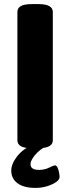

<svg xmlns="http://www.w3.org/2000/svg" viewBox="-20 -722 342 938"><path d="M136 2Q98 2 81.5 -8Q65 -18 65 -36V-664Q65 -682 81.5 -692Q98 -702 136 -702H167Q204 -702 221 -692Q238 -682 238 -664V-36Q238 -18 221 -8Q204 2 167 2ZM153 196Q97 196 66 173.5Q35 151 35 111Q35 79 63.5 42Q92 5 144 -17L209 -10Q173 9 151 35.5Q129 62 129 80Q129 108 170 108Q198 108 220 97Q242 86 249 86Q256 86 261 96.5Q266 107 268.5 120.5Q271 134 271 143Q271 155 254.5 167Q238 179 211 187.5Q184 196 153 196Z"/></svg>

Font: Asap Semi Expanded ExtraBold
Style: Regular
Weight: 800
Width: 6
Designer: Pablo Cosgaya
Foundry: Omnibus-Type
Version: Version 3.001; ttfautohint (v1.8.4.7-5d5b)